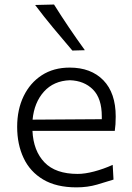

<svg xmlns="http://www.w3.org/2000/svg" viewBox="-20 -798 568 828"><path d="M310 10Q223 10 166.2 -23.8Q109.5 -57.5 81.8 -116.5Q54 -175.5 54 -251Q54 -325.5 81.8 -383Q109.5 -440.5 160.2 -473.5Q211 -506.5 280.5 -506.5Q372.5 -506.5 425.8 -451.8Q479 -397 479 -295.5Q479 -259.5 475 -233.5H120Q124 -147.5 171.8 -97.8Q219.5 -48 315 -48Q346 -48 386 -58.5Q426 -69 466 -87L469.5 -23.5Q440 -14 398.8 -2Q357.5 10 310 10ZM281.5 -452Q211.5 -449.5 169.5 -402.8Q127.5 -356 120.5 -282L419 -284Q419 -287 419 -290Q419 -293 419 -296Q419 -373.5 381 -411.8Q343 -450 281.5 -452ZM292 -580Q250 -629 209.5 -677.8Q169 -726.5 131.5 -776.5L213 -778.5Q244 -729 277.2 -679.8Q310.5 -630.5 346 -581.5Z"/></svg>

Font: Commissioner Flair Light
Style: Regular
Weight: 300
Designer: Kostas Bartsokas
Foundry: Kostas Bartsokas
Version: Version 1.000; ttfautohint (v1.8.3)